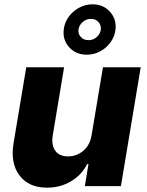

<svg xmlns="http://www.w3.org/2000/svg" viewBox="-20 -854 676 881"><path d="M400.6 -235.4 452.4 -545.5H625.7L534.8 0H369.3L386 -101.6H380.3Q355.1 -51.5 306.1 -22.2Q257.1 7.1 195.7 7.1Q111.5 7.1 69.2 -49.2Q27 -105.5 42.3 -197.8L100.5 -545.5H274.1L221.9 -231.9Q215.2 -187.5 234 -161.9Q252.8 -136.4 292.6 -136.4Q331.3 -136.4 362.2 -162.1Q393.1 -187.9 400.6 -235.4ZM378.2 -603Q328.8 -603 297.9 -636.7Q267 -670.5 272.4 -718Q275.9 -750 294.9 -776.5Q313.9 -802.9 342.9 -818.5Q371.8 -834.2 404.5 -834.2Q453.8 -834.2 484.6 -800.1Q515.3 -766 509.9 -718Q506.4 -686.4 487.4 -660.2Q468.4 -633.9 439.8 -618.4Q411.2 -603 378.2 -603ZM386.4 -669.7Q407.7 -669.7 423.8 -684.1Q440 -698.5 442.5 -718Q445 -737.9 431.8 -752.7Q418.7 -767.4 397.4 -767.4Q375.4 -767.4 359 -752.7Q342.7 -737.9 340.2 -718Q337.7 -698.5 351 -684.1Q364.3 -669.7 386.4 -669.7Z"/></svg>

Font: Inter UI Extra Bold
Style: Italic
Weight: 800
Italic angle: 9.39999°
Designer: Rasmus Andersson
Foundry: rsms
Version: 3.2;8d6f07862